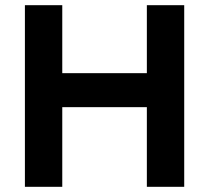

<svg xmlns="http://www.w3.org/2000/svg" viewBox="-20 -720 804 740"><path d="M76 -700V0H220V-307H546V0H690V-700H546V-438H220V-700Z"/></svg>

Font: Jost-600-Semi-PL
Style: Regular
Weight: 600
Version: Version 3.300; ttfautohint (v0.97) -l 8 -r 50 -G 200 -x 14 -